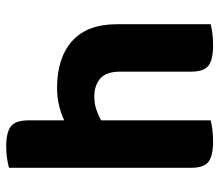

<svg xmlns="http://www.w3.org/2000/svg" viewBox="-64 -636 707 619"><g transform="rotate(-90 289.5 -326.5)"><path d="M211 -1Q201 2 183 4.5Q165 7 143 7Q98 7 78 -7.5Q58 -22 58 -64V-651Q69 -654 87 -657Q105 -660 127 -660Q172 -660 191.5 -645Q211 -630 211 -588V-473Q232 -483 258.5 -489.5Q285 -496 316 -496Q412 -496 466.5 -447.5Q521 -399 521 -302V-1Q511 2 493 4.5Q475 7 453 7Q408 7 388 -7.5Q368 -22 368 -64V-293Q368 -338 345.5 -357Q323 -376 288 -376Q265 -376 246 -369.5Q227 -363 211 -354V-1Z"/></g></svg>

Font: Baloo Bhaina 2
Style: Bold
Weight: 700
Designer: Yesha Goshar, Manish Minz, Shuchita Grover and Ek Type
Foundry: Ek Type
Version: Version 1.640;hotconv 1.0.111;makeotfexe 2.5.65597; ttfautoh